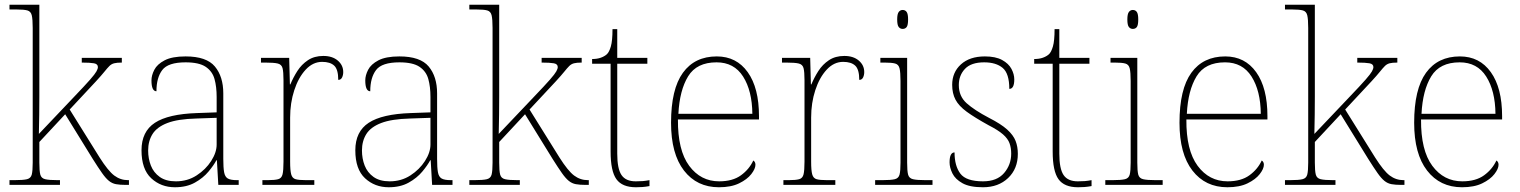

<svg xmlns="http://www.w3.org/2000/svg" viewBox="-20 -780 6411 810"><path d="M20 0V-20H41Q78 -20 94 -24Q110 -28 114 -43.5Q118 -59 118 -94V-662Q118 -699 114 -715.5Q110 -732 95.5 -736Q81 -740 51 -740H20V-760H146V-374Q146 -335 145.5 -296.5Q145 -258 144 -215L294 -373Q339 -420 360 -444Q381 -468 387 -479Q393 -490 393 -497Q393 -510 376.5 -513Q360 -516 325 -516V-536H494V-516Q473 -516 461.5 -513Q450 -510 441.5 -501.5Q433 -493 420.5 -477.5Q408 -462 385 -437L274 -318L400 -116Q436 -59 462 -39.5Q488 -20 520 -20H524V0H510Q486 0 469.5 -3Q453 -6 439.5 -17Q426 -28 410.5 -50Q395 -72 371 -110L255 -298L146 -181V-94Q146 -59 150 -43.5Q154 -28 170.5 -24Q187 -20 223 -20H233V0Z M718 10Q659 10 618 -28Q577 -66 577 -146Q577 -225 633.5 -262Q690 -299 811 -303L894 -306V-371Q894 -414 885 -446.5Q876 -479 848 -498Q820 -517 763 -517Q689 -517 664.5 -484.5Q640 -452 640 -395Q619 -395 619 -441Q619 -462 631 -485.5Q643 -509 674.5 -525.5Q706 -542 763 -542Q851 -542 886.5 -499.5Q922 -457 922 -386V-110Q922 -73 925.5 -53.5Q929 -34 941 -27Q953 -20 980 -20H987V0H901L895 -104H893Q882 -83 859.5 -56Q837 -29 802 -9.5Q767 10 718 10ZM722 -15Q771 -15 809.5 -40Q848 -65 871 -101Q894 -137 894 -170V-283L808 -280Q730 -278 686 -261Q642 -244 623.5 -214.5Q605 -185 605 -145Q605 -111 616.5 -81.5Q628 -52 654 -33.5Q680 -15 722 -15Z M1087 0V-20H1109Q1139 -20 1153.5 -24Q1168 -28 1172 -44.5Q1176 -61 1176 -98V-442Q1176 -477 1172 -492.5Q1168 -508 1152 -512Q1136 -516 1099 -516H1081V-536H1200L1203 -424H1205Q1217 -453 1234.5 -480.5Q1252 -508 1279 -526Q1306 -544 1344 -544Q1382 -544 1405 -524.5Q1428 -505 1428 -476Q1428 -463 1423 -453Q1418 -443 1407 -443Q1407 -487 1390 -503Q1373 -519 1339 -519Q1300 -519 1269.5 -486Q1239 -453 1221.5 -399.5Q1204 -346 1204 -284V-98Q1204 -61 1208.5 -44.5Q1213 -28 1227 -24Q1241 -20 1271 -20H1306V0Z M1620 10Q1561 10 1520 -28Q1479 -66 1479 -146Q1479 -225 1535.5 -262Q1592 -299 1713 -303L1796 -306V-371Q1796 -414 1787 -446.5Q1778 -479 1750 -498Q1722 -517 1665 -517Q1591 -517 1566.5 -484.5Q1542 -452 1542 -395Q1521 -395 1521 -441Q1521 -462 1533 -485.5Q1545 -509 1576.5 -525.5Q1608 -542 1665 -542Q1753 -542 1788.5 -499.5Q1824 -457 1824 -386V-110Q1824 -73 1827.5 -53.5Q1831 -34 1843 -27Q1855 -20 1882 -20H1889V0H1803L1797 -104H1795Q1784 -83 1761.5 -56Q1739 -29 1704 -9.5Q1669 10 1620 10ZM1624 -15Q1673 -15 1711.5 -40Q1750 -65 1773 -101Q1796 -137 1796 -170V-283L1710 -280Q1632 -278 1588 -261Q1544 -244 1525.5 -214.5Q1507 -185 1507 -145Q1507 -111 1518.5 -81.5Q1530 -52 1556 -33.5Q1582 -15 1624 -15Z M1960 0V-20H1981Q2018 -20 2034 -24Q2050 -28 2054 -43.5Q2058 -59 2058 -94V-662Q2058 -699 2054 -715.5Q2050 -732 2035.5 -736Q2021 -740 1991 -740H1960V-760H2086V-374Q2086 -335 2085.5 -296.5Q2085 -258 2084 -215L2234 -373Q2279 -420 2300 -444Q2321 -468 2327 -479Q2333 -490 2333 -497Q2333 -510 2316.5 -513Q2300 -516 2265 -516V-536H2434V-516Q2413 -516 2401.5 -513Q2390 -510 2381.5 -501.5Q2373 -493 2360.5 -477.5Q2348 -462 2325 -437L2214 -318L2340 -116Q2376 -59 2402 -39.5Q2428 -20 2460 -20H2464V0H2450Q2426 0 2409.5 -3Q2393 -6 2379.5 -17Q2366 -28 2350.5 -50Q2335 -72 2311 -110L2195 -298L2086 -181V-94Q2086 -59 2090 -43.5Q2094 -28 2110.5 -24Q2127 -20 2163 -20H2173V0Z M2663 10Q2605 10 2580.5 -24Q2556 -58 2556 -141V-511H2478V-531Q2499 -531 2514.5 -536.5Q2530 -542 2540 -551Q2550 -560 2557 -584Q2564 -608 2564 -657H2584V-536H2711V-511H2584V-132Q2584 -68 2602 -41.5Q2620 -15 2662 -15Q2679 -15 2691.5 -16Q2704 -17 2720 -20V5Q2704 8 2690.5 9Q2677 10 2663 10Z M3013 10Q2920 10 2865.5 -60.5Q2811 -131 2811 -262Q2811 -404 2861 -473Q2911 -542 3004 -542Q3087 -542 3134.5 -475.5Q3182 -409 3182 -290V-276H2840Q2839 -146 2887.5 -80.5Q2936 -15 3014 -15Q3071 -15 3106 -40.5Q3141 -66 3158 -103Q3167 -97 3167 -85Q3167 -68 3149.5 -45.5Q3132 -23 3098 -6.5Q3064 10 3013 10ZM3154 -300Q3153 -397 3115 -457Q3077 -517 3003 -517Q2919 -517 2883 -458Q2847 -399 2842 -300Z M3285 0V-20H3307Q3337 -20 3351.5 -24Q3366 -28 3370 -44.5Q3374 -61 3374 -98V-442Q3374 -477 3370 -492.5Q3366 -508 3350 -512Q3334 -516 3297 -516H3279V-536H3398L3401 -424H3403Q3415 -453 3432.5 -480.5Q3450 -508 3477 -526Q3504 -544 3542 -544Q3580 -544 3603 -524.5Q3626 -505 3626 -476Q3626 -463 3621 -453Q3616 -443 3605 -443Q3605 -487 3588 -503Q3571 -519 3537 -519Q3498 -519 3467.5 -486Q3437 -453 3419.5 -399.5Q3402 -346 3402 -284V-98Q3402 -61 3406.5 -44.5Q3411 -28 3425 -24Q3439 -20 3469 -20H3504V0Z M3788 -658Q3778 -658 3771.5 -666Q3765 -674 3765 -698Q3765 -721 3771.5 -729.5Q3778 -738 3788 -738Q3799 -738 3805 -729.5Q3811 -721 3811 -698Q3811 -674 3805 -666Q3799 -658 3788 -658ZM3672 0V-20H3702Q3739 -20 3755 -24Q3771 -28 3775 -43.5Q3779 -59 3779 -94V-438Q3779 -475 3775 -491.5Q3771 -508 3756.5 -512Q3742 -516 3712 -516H3694V-536H3807V-94Q3807 -59 3811 -43.5Q3815 -28 3831.5 -24Q3848 -20 3884 -20H3914V0Z M4127 10Q4071 10 4040.5 -7Q4010 -24 3998 -48.5Q3986 -73 3986 -95Q3986 -137 4007 -137Q4007 -80 4031.5 -47.5Q4056 -15 4127 -15Q4186 -15 4216 -50Q4246 -85 4246 -132Q4246 -156 4239 -175.5Q4232 -195 4211.5 -213Q4191 -231 4150 -252Q4092 -284 4058.5 -308.5Q4025 -333 4011 -359.5Q3997 -386 3997 -422Q3997 -475 4034 -508.5Q4071 -542 4135 -542Q4180 -542 4207.5 -527Q4235 -512 4247 -489.5Q4259 -467 4259 -445Q4259 -405 4238 -405Q4238 -470 4210 -493.5Q4182 -517 4132 -517Q4077 -517 4051 -489.5Q4025 -462 4025 -421Q4025 -374 4058 -344.5Q4091 -315 4152 -283Q4203 -257 4229 -233.5Q4255 -210 4264.5 -185.5Q4274 -161 4274 -131Q4274 -68 4233 -29Q4192 10 4127 10Z M4528 10Q4470 10 4445.5 -24Q4421 -58 4421 -141V-511H4343V-531Q4364 -531 4379.5 -536.5Q4395 -542 4405 -551Q4415 -560 4422 -584Q4429 -608 4429 -657H4449V-536H4576V-511H4449V-132Q4449 -68 4467 -41.5Q4485 -15 4527 -15Q4544 -15 4556.5 -16Q4569 -17 4585 -20V5Q4569 8 4555.5 9Q4542 10 4528 10Z M4759 -658Q4749 -658 4742.5 -666Q4736 -674 4736 -698Q4736 -721 4742.5 -729.5Q4749 -738 4759 -738Q4770 -738 4776 -729.5Q4782 -721 4782 -698Q4782 -674 4776 -666Q4770 -658 4759 -658ZM4643 0V-20H4673Q4710 -20 4726 -24Q4742 -28 4746 -43.5Q4750 -59 4750 -94V-438Q4750 -475 4746 -491.5Q4742 -508 4727.5 -512Q4713 -516 4683 -516H4665V-536H4778V-94Q4778 -59 4782 -43.5Q4786 -28 4802.5 -24Q4819 -20 4855 -20H4885V0Z M5158 10Q5065 10 5010.5 -60.5Q4956 -131 4956 -262Q4956 -404 5006 -473Q5056 -542 5149 -542Q5232 -542 5279.5 -475.5Q5327 -409 5327 -290V-276H4985Q4984 -146 5032.5 -80.5Q5081 -15 5159 -15Q5216 -15 5251 -40.5Q5286 -66 5303 -103Q5312 -97 5312 -85Q5312 -68 5294.5 -45.5Q5277 -23 5243 -6.5Q5209 10 5158 10ZM5299 -300Q5298 -397 5260 -457Q5222 -517 5148 -517Q5064 -517 5028 -458Q4992 -399 4987 -300Z M5401 0V-20H5422Q5459 -20 5475 -24Q5491 -28 5495 -43.5Q5499 -59 5499 -94V-662Q5499 -699 5495 -715.5Q5491 -732 5476.5 -736Q5462 -740 5432 -740H5401V-760H5527V-374Q5527 -335 5526.5 -296.5Q5526 -258 5525 -215L5675 -373Q5720 -420 5741 -444Q5762 -468 5768 -479Q5774 -490 5774 -497Q5774 -510 5757.5 -513Q5741 -516 5706 -516V-536H5875V-516Q5854 -516 5842.5 -513Q5831 -510 5822.5 -501.5Q5814 -493 5801.5 -477.5Q5789 -462 5766 -437L5655 -318L5781 -116Q5817 -59 5843 -39.5Q5869 -20 5901 -20H5905V0H5891Q5867 0 5850.5 -3Q5834 -6 5820.5 -17Q5807 -28 5791.5 -50Q5776 -72 5752 -110L5636 -298L5527 -181V-94Q5527 -59 5531 -43.5Q5535 -28 5551.5 -24Q5568 -20 5604 -20H5614V0Z M6148 10Q6055 10 6000.5 -60.5Q5946 -131 5946 -262Q5946 -404 5996 -473Q6046 -542 6139 -542Q6222 -542 6269.5 -475.5Q6317 -409 6317 -290V-276H5975Q5974 -146 6022.5 -80.5Q6071 -15 6149 -15Q6206 -15 6241 -40.5Q6276 -66 6293 -103Q6302 -97 6302 -85Q6302 -68 6284.5 -45.5Q6267 -23 6233 -6.5Q6199 10 6148 10ZM6289 -300Q6288 -397 6250 -457Q6212 -517 6138 -517Q6054 -517 6018 -458Q5982 -399 5977 -300Z"/></svg>

Font: Noto Serif Thin
Style: Regular
Weight: 100
Designer: Monotype Design Team
Foundry: Monotype Imaging Inc.
Version: Version 2.015